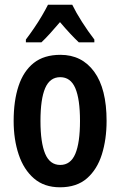

<svg xmlns="http://www.w3.org/2000/svg" viewBox="-20 -786 512 816"><path d="M433 -272Q433 -194 413 -130Q393 -66 349.5 -28Q306 10 235 10Q168 10 124.5 -27.5Q81 -65 59.5 -129Q38 -193 38 -272Q38 -358 59 -421Q80 -484 123.5 -518.5Q167 -553 237 -553Q328 -553 380.5 -481Q433 -409 433 -272ZM152 -272Q152 -180 172 -132.5Q192 -85 236 -85Q280 -85 300 -132Q320 -179 320 -272Q320 -365 300 -411.5Q280 -458 236 -458Q192 -458 172 -411.5Q152 -365 152 -272ZM287 -766Q303 -733 328.5 -693Q354 -653 381 -618V-606H315Q297 -623 277 -644.5Q257 -666 235 -692Q213 -666 192.5 -643.5Q172 -621 156 -606H90V-618Q106 -639 124.5 -666Q143 -693 158.5 -719.5Q174 -746 184 -766Z"/></svg>

Font: Noto Sans Khmer UI ExtraCondensed SemiBold
Style: Regular
Weight: 600
Width: 2
Designer: Danh Hong and the Monotype Design Team
Foundry: Monotype Imaging Inc.
Version: Version 2.002; ttfautohint (v1.8.4.7-5d5b)